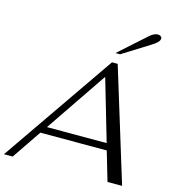

<svg xmlns="http://www.w3.org/2000/svg" viewBox="-169 -1057 1061 1168"><g transform="rotate(15 361.0 -473.0)"><path d="M562 -184H144L19 0H-36L454 -710H490L708 0H616ZM550 -227 437 -614 174 -227ZM630 -922Q657 -946 681 -946Q692 -946 699 -940.5Q706 -935 706 -927Q706 -905 660 -877L489 -770H460Z"/></g></svg>

Font: Fahkwang Light
Style: Italic
Weight: 300
Italic angle: -10°
Version: Version 1.000; ttfautohint (v1.6)